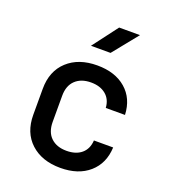

<svg xmlns="http://www.w3.org/2000/svg" viewBox="-143 -889 887 1004"><g transform="rotate(20 300.0 -387.5)"><path d="M308 10Q205 10 143 -47Q81 -104 81 -203V-347Q81 -446 143 -503Q205 -560 308 -560Q408 -560 468 -508Q528 -456 532 -366H425Q422 -413 390.5 -439Q359 -465 308 -465Q253 -465 221 -434.5Q189 -404 189 -348V-203Q189 -146 221 -115.5Q253 -85 308 -85Q360 -85 391 -111Q422 -137 425 -185H532Q528 -95 468 -42.5Q408 10 308 10ZM241 -645 347 -785H463L350 -645Z"/></g></svg>

Font: JetBrains Mono NL SemiBold
Style: Regular
Weight: 600
Designer: Philipp Nurullin, Konstantin Bulenkov
Foundry: JetBrains
Version: Version 2.304; ttfautohint (v1.8.4.7-5d5b)